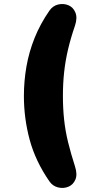

<svg xmlns="http://www.w3.org/2000/svg" viewBox="-20 -733 447 940"><path d="M222 155Q154 57 125.5 -48Q97 -153 97 -263Q97 -336 109.5 -407.5Q122 -479 149.5 -547.5Q177 -616 222 -681Q239 -705 265 -711Q291 -717 314.5 -707.5Q338 -698 349 -672Q360 -646 347 -607Q326 -546 313 -490.5Q300 -435 294 -379.5Q288 -324 288 -263Q288 -202 294 -146.5Q300 -91 313.5 -36Q327 19 347 81Q360 121 349 146.5Q338 172 314 181.5Q290 191 264 184.5Q238 178 222 155Z"/></svg>

Font: Nunito ExtraLight Black
Style: Regular
Weight: 900
Version: Version 3.602